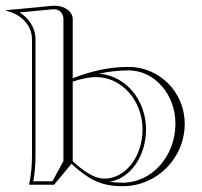

<svg xmlns="http://www.w3.org/2000/svg" viewBox="-20 -635 695 660"><path d="M90 -100C90 -65 87 -35 80 0H166L225.6 -71.8C262.8 -37.9 292.6 -17.9 323 -7C349.4 2.5 373.7 5 402 5C519.6 5 615 -91.3 615 -210C615 -317.6 528.5 -405 422 -405C352.4 -405 292.7 -389.9 230 -366.2V-570C230 -594.5 202.7 -615.4 168.2 -615.4C165.5 -615.4 162.8 -615.3 160 -615L1 -600V-598C51 -587 90 -549 90 -500ZM230 -354.6C256.9 -363.4 286.1 -370 310 -370C398.3 -370 470 -289.4 470 -190C470 -96.7 411.3 -21 339 -21C304.4 -21 267.9 -45.8 230 -80.7ZM102 -100V-500C102 -540.1 78.3 -573.3 47.2 -592.3L160.6 -603H168C184.6 -603 198 -588.2 198 -570V-81.3L160.4 -12H94.5C99.8 -42.6 102 -69.1 102 -100ZM320.7 -381.6C353.1 -388.9 386.2 -393 422 -393C510.9 -393 583 -311 583 -210C583 -97.9 501.9 -7 402 -7C385.6 -7 371.1 -7.8 356.8 -10.4C429.3 -21.5 482 -99.9 482 -190C482 -290.9 411.7 -375.5 320.7 -381.6Z"/></svg>

Font: Sortefax
Style: Medium
Weight: 500
Designer: gluk
Foundry: gluk
Version: Version 0.261